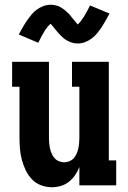

<svg xmlns="http://www.w3.org/2000/svg" viewBox="-20 -780 540 808"><path d="M198 8Q175 8 152.5 -0.5Q130 -9 114 -26Q98 -43 88 -64Q78 -85 72 -107.5Q66 -130 64 -153.5Q62 -177 62 -200V-415H31V-520H186V-200Q186 -189 187 -177.5Q188 -166 190.5 -155Q193 -144 197.5 -133.5Q202 -123 209.5 -114.5Q217 -106 228 -101.5Q239 -97 250 -97Q261 -97 272 -101.5Q283 -106 290.5 -114.5Q298 -123 302.5 -133.5Q307 -144 309.5 -155Q312 -166 313 -177.5Q314 -189 314 -200V-415H283V-520H438V-105H469V0H314V-77Q307 -59 296 -43Q285 -27 270 -15Q255 -3 236 2.5Q217 8 198 8ZM307 -597Q303 -597 298 -597.5Q293 -598 288.5 -599Q284 -600 280 -601.5Q276 -603 271.5 -605Q267 -607 263 -609Q259 -611 255.5 -613.5Q252 -616 248 -619Q244 -622 240.5 -625.5Q237 -629 233.5 -632.5Q230 -636 227 -639.5Q224 -643 221.5 -646Q219 -649 216.5 -652Q214 -655 210 -660Q206 -665 203 -668.5Q200 -672 198 -674.5Q196 -677 193 -680Q180 -669 168 -650Q156 -631 141 -600L59 -635Q69 -653 77.5 -668Q86 -683 94.5 -695Q103 -707 112 -718Q121 -729 133.5 -738.5Q146 -748 161.5 -754Q177 -760 193 -760Q197 -760 202 -759.5Q207 -759 211.5 -758Q216 -757 220 -756Q224 -755 228.5 -753Q233 -751 237 -748.5Q241 -746 244.5 -743.5Q248 -741 252 -738Q256 -735 259.5 -731.5Q263 -728 266.5 -725Q270 -722 273 -718.5Q276 -715 278.5 -711.5Q281 -708 283.5 -705Q286 -702 290 -697.5Q294 -693 297 -689Q300 -685 302 -683Q304 -681 307 -677Q320 -689 332 -708Q344 -727 359 -757L441 -723Q431 -705 422.5 -690Q414 -675 405.5 -662.5Q397 -650 388 -639Q379 -628 366.5 -618.5Q354 -609 338.5 -603Q323 -597 307 -597Z"/></svg>

Font: Iosevka Curly Slab Extrabold
Style: Regular
Weight: 800
Monospace: yes
Designer: Belleve Invis
Foundry: Belleve Invis
Version: Version 22.1.2; ttfautohint (v1.8.4)